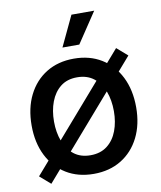

<svg xmlns="http://www.w3.org/2000/svg" viewBox="-86 -824 766 916"><g transform="rotate(-10 297.0 -366.0)"><path d="M296.9 11.2Q220.7 11.2 163.8 -23.7Q106.9 -58.6 75.4 -121.3Q43.9 -184.1 43.9 -267.1Q43.9 -351.1 75.4 -414.1Q106.9 -477.1 163.8 -512Q220.7 -546.9 296.9 -546.9Q373.5 -546.9 430.4 -512Q487.3 -477.1 518.8 -414.1Q550.3 -351.1 550.3 -267.1Q550.3 -184.1 518.8 -121.3Q487.3 -58.6 430.4 -23.7Q373.5 11.2 296.9 11.2ZM296.9 -79.1Q345.2 -79.1 377.7 -104.2Q410.2 -129.4 426.3 -172.1Q442.4 -214.8 442.4 -267.1Q442.4 -320.3 426.3 -363Q410.2 -405.8 377.7 -431.2Q345.2 -456.5 296.9 -456.5Q248.5 -456.5 216.6 -431.2Q184.6 -405.8 168.5 -363Q152.3 -320.3 152.3 -267.1Q152.3 -214.8 168.5 -172.1Q184.6 -129.4 216.6 -104.2Q248.5 -79.1 296.9 -79.1ZM88.4 22.5 36.6 -22.5 504.9 -561.5 556.6 -516.6ZM253.4 -608.4 322.8 -755.4H433.1L335 -608.4Z"/></g></svg>

Font: Inter 18pt Medium
Style: Regular
Weight: 500
Designer: Rasmus Andersson
Foundry: rsms
Version: Version 4.001;git-66647c0bb